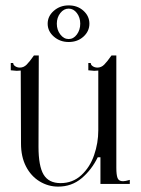

<svg xmlns="http://www.w3.org/2000/svg" viewBox="-20 -683 522 713"><path d="M58 -150 57 -421 42 -420Q36 -420 20 -422V-449H29Q29 -442 36.5 -437Q44 -432 54 -432Q68 -432 79 -443Q90 -454 106 -477H124V-469L123 -138Q123 -66 142 -34.5Q161 -3 205 -3Q250 -3 282 -32.5Q314 -62 329.5 -107Q345 -152 345 -199V-421L330 -420Q324 -420 308 -422V-449H317Q317 -442 324.5 -437Q332 -432 342 -432Q356 -432 367 -443Q378 -454 394 -477H412V-60Q412 -34 416.5 -22Q421 -10 437 -10Q445 -10 462 -15V0H353V-99H343Q320 -52 283 -21Q246 10 196 10Q159 10 127 -9.5Q95 -29 76.5 -65Q58 -101 58 -150ZM157 -595Q157 -623 180 -643Q203 -663 235 -663Q268 -663 290 -643Q312 -623 312 -595Q312 -567 290 -547Q268 -527 235 -527Q203 -527 180 -547Q157 -567 157 -595ZM278 -595Q278 -618 265.5 -634.5Q253 -651 235 -651Q217 -651 204 -634.5Q191 -618 191 -595Q191 -572 204 -555Q217 -538 235 -538Q253 -538 265.5 -555Q278 -572 278 -595Z"/></svg>

Font: Viaoda Libre
Style: Regular
Weight: 400
Designer: Gydient
Version: Version 2.000